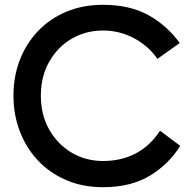

<svg xmlns="http://www.w3.org/2000/svg" viewBox="-20 -766 810 799"><path d="M409 13Q324 13 255.5 -16.5Q187 -46 138 -98Q89 -150 62.5 -219.5Q36 -289 36 -368Q36 -448 62.5 -516.5Q89 -585 138 -636.5Q187 -688 255.5 -717Q324 -746 409 -746Q520 -746 597.5 -703Q675 -660 728 -587L635 -521Q599 -574 538.5 -606.5Q478 -639 409 -639Q337 -639 278.5 -605Q220 -571 185 -509.5Q150 -448 150 -368Q150 -288 185 -226.5Q220 -165 278.5 -130.5Q337 -96 409 -96Q484 -96 544 -127Q604 -158 646 -222L730 -159Q682 -82 603 -34.5Q524 13 409 13Z"/></svg>

Font: Kreadon Light
Style: Bold
Weight: 600
Designer: Reiya WATANABE
Foundry: StudioGnu
Version: Version 1.003; ttfautohint (v1.8.4.7-5d5b);gftools[0.9.32]